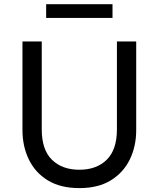

<svg xmlns="http://www.w3.org/2000/svg" viewBox="-20 -902 774 936"><path d="M367 15Q274.5 15 213 -22.8Q151.5 -60.5 120.5 -124.8Q89.5 -189 89.5 -268V-700H183.5V-271.5Q183.5 -172 233.2 -123.2Q283 -74.5 367 -74.5Q450.5 -74.5 500.2 -123.2Q550 -172 550 -271.5V-700H644V-268Q644 -189 613 -125Q582 -61 520.5 -23Q459 15 367 15ZM205 -814.5V-881.5H528.5V-814.5Z"/></svg>

Font: Geologica Roman Light
Style: Regular
Weight: 300
Designer: Sindre Bremnes, Frode Helland
Foundry: Monokrom Skriftforlag AS
Version: Version 1.010;gftools[0.9.28]